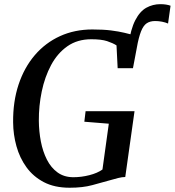

<svg xmlns="http://www.w3.org/2000/svg" viewBox="-20 -893 839 922"><path d="M618.5 -606.5 596.5 -676Q607.5 -753.5 629.8 -796.2Q652 -839 683 -856Q714 -873 750 -873Q765 -873 777.5 -871Q790 -869 799 -865.5L787 -780Q774.5 -785.5 758 -788.8Q741.5 -792 725 -792Q700.5 -792 684.5 -781.2Q668.5 -770.5 657.2 -742.2Q646 -714 636 -660ZM314.5 8.5Q242 8.5 190.8 -18.2Q139.5 -45 107 -90Q74.5 -135 59 -190.8Q43.5 -246.5 43 -305.5Q42 -405 69.2 -487Q96.5 -569 147.2 -628.2Q198 -687.5 268.2 -719.5Q338.5 -751.5 423.5 -751.5Q476.5 -751.5 513.5 -746.8Q550.5 -742 576.5 -735.8Q602.5 -729.5 622 -724.5Q628.5 -723 634.5 -721.5Q640.5 -720 647.5 -719L618.5 -565.5H545L539.5 -675Q521.5 -686.5 494.2 -695.5Q467 -704.5 418.5 -704.5Q351.5 -704.5 303.5 -670.8Q255.5 -637 225.2 -580.2Q195 -523.5 180.5 -454Q166 -384.5 166.5 -313Q167 -262 176.2 -213.8Q185.5 -165.5 205.2 -126.5Q225 -87.5 256.5 -64.8Q288 -42 332.5 -42Q370.5 -42 409 -51.8Q447.5 -61.5 472 -79L502.5 -299L385 -308.5L391 -359H626L581.5 -43Q566.5 -43 547.5 -38.2Q528.5 -33.5 506.5 -27Q469 -16.5 423.2 -4Q377.5 8.5 314.5 8.5Z"/></svg>

Font: Merriweather 48pt Medium
Style: Italic
Weight: 500
Italic angle: -7.8°
Version: Version 2.101